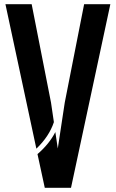

<svg xmlns="http://www.w3.org/2000/svg" viewBox="-20 -895 552 915"><path d="M288.6 -406.2 380.9 -875H505.9L318.4 0H193.4L158.7 -160.6Q215.3 -209.5 243.7 -265.6L255.4 -187.5ZM153.3 -186.5 5.9 -875H130.9L223.1 -406.2L236.8 -313Q214.4 -245.1 153.3 -186.5Z"/></svg>

Font: Oswald
Style: Stencbab
Weight: 400
Designer: Mathieu Le Lay
Foundry: Mathieu Le Lay
Version: Version 1.000